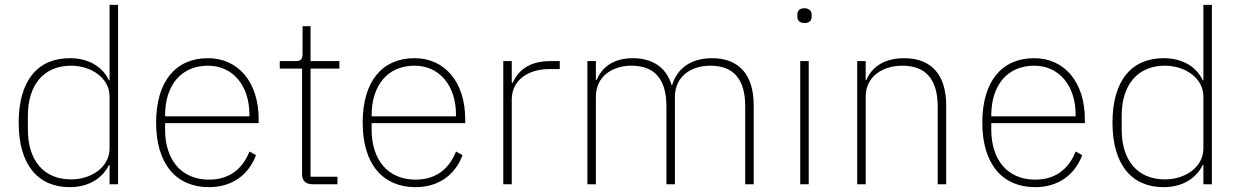

<svg xmlns="http://www.w3.org/2000/svg" viewBox="-20 -760 5119 792"><path d="M432 0H467V-740H432V-429H429C407 -478 353 -520 268 -520C136 -520 57 -428 57 -254C57 -81 136 12 268 12C353 12 406 -31 429 -79H432ZM273 -20C160 -20 95 -99 95 -225V-283C95 -409 160 -489 273 -489C358 -489 432 -437 432 -362V-148C432 -71 358 -20 273 -20Z M842 12C939 12 1006 -40 1036 -120L1009 -135C979 -59 922 -19 842 -19C728 -19 661 -101 661 -225V-252H1047V-268C1047 -421 963 -520 838 -520C705 -520 624 -425 624 -254C624 -82 708 12 842 12ZM838 -489C940 -489 1009 -408 1009 -286V-280H661V-284C661 -408 727 -489 838 -489Z M1372 0V-31H1261V-477H1380V-508H1261V-652H1228V-539C1228 -517 1222 -508 1200 -508H1134V-477H1226V-42C1226 -15 1240 0 1269 0Z M1694 12C1791 12 1858 -40 1888 -120L1861 -135C1831 -59 1774 -19 1694 -19C1580 -19 1513 -101 1513 -225V-252H1899V-268C1899 -421 1815 -520 1690 -520C1557 -520 1476 -425 1476 -254C1476 -82 1560 12 1694 12ZM1690 -489C1792 -489 1861 -408 1861 -286V-280H1513V-284C1513 -408 1579 -489 1690 -489Z M2091 0V-349C2091 -432 2162 -475 2245 -475H2289V-508H2251C2160 -508 2117 -467 2095 -419H2091V-508H2056V0Z M2438 0V-361C2438 -447 2508 -489 2585 -489C2678 -489 2729 -436 2729 -321V0H2764V-360C2764 -446 2832 -489 2910 -489C3005 -489 3054 -435 3054 -321V0H3089V-326C3089 -452 3028 -520 2917 -520C2825 -520 2772 -473 2753 -410H2750C2728 -483 2670 -520 2591 -520C2504 -520 2461 -477 2441 -430H2438V-508H2403V0Z M3299 -665C3320 -665 3328 -677 3328 -691V-700C3328 -714 3319 -726 3298 -726C3277 -726 3269 -714 3269 -700V-691C3269 -677 3278 -665 3299 -665ZM3281 0H3316V-508H3281Z M3551 0V-361C3551 -447 3624 -489 3702 -489C3796 -489 3848 -436 3848 -320V0H3883V-326C3883 -452 3821 -520 3710 -520C3622 -520 3574 -479 3554 -430H3551V-508H3516V0Z M4250 12C4347 12 4414 -40 4444 -120L4417 -135C4387 -59 4330 -19 4250 -19C4136 -19 4069 -101 4069 -225V-252H4455V-268C4455 -421 4371 -520 4246 -520C4113 -520 4032 -425 4032 -254C4032 -82 4116 12 4250 12ZM4246 -489C4348 -489 4417 -408 4417 -286V-280H4069V-284C4069 -408 4135 -489 4246 -489Z M4944 0H4979V-740H4944V-429H4941C4919 -478 4865 -520 4780 -520C4648 -520 4569 -428 4569 -254C4569 -81 4648 12 4780 12C4865 12 4918 -31 4941 -79H4944ZM4785 -20C4672 -20 4607 -99 4607 -225V-283C4607 -409 4672 -489 4785 -489C4870 -489 4944 -437 4944 -362V-148C4944 -71 4870 -20 4785 -20Z"/></svg>

Font: IBM Plex Thai ExtraLight
Style: Regular
Weight: 200
Designer: Mike Abbink, Paul van der Laan, Pieter van Rosmalen, Ben Mitchell, Mark Frömberg
Foundry: Bold Monday
Version: Version 1.0